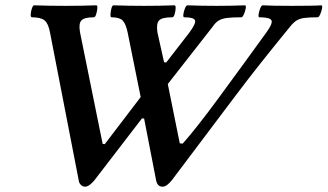

<svg xmlns="http://www.w3.org/2000/svg" viewBox="-20 -688 1232 722"><path d="M300 14Q291 14 284 7Q277 0 276 -10L168 -566Q162 -599 148 -611Q134 -623 100 -623Q95 -623 95.5 -634Q96 -645 100 -656.5Q104 -668 108 -668Q135 -667 166 -666.5Q197 -666 226 -666Q254 -666 284 -666.5Q314 -667 342 -668Q347 -668 346 -656.5Q345 -645 341.5 -634Q338 -623 333 -623Q297 -623 286 -611Q275 -599 281 -566L366 -147L374 -146L509 -323L460 -566Q453 -599 441 -611Q429 -623 399 -623Q395 -623 395.5 -634Q396 -645 399 -656.5Q402 -668 407 -668Q434 -667 464 -666.5Q494 -666 522 -666Q550 -666 579.5 -666.5Q609 -667 636 -668Q641 -668 640.5 -656.5Q640 -645 636.5 -634Q633 -623 628 -623Q589 -623 578 -611Q567 -599 572 -566L597 -454L605 -453L691 -564Q717 -599 713.5 -611Q710 -623 673 -623Q668 -623 669.5 -634Q671 -645 675.5 -656.5Q680 -668 685 -668Q710 -667 738.5 -666.5Q767 -666 794 -666Q820 -666 847.5 -666.5Q875 -667 901 -668Q906 -668 904 -656.5Q902 -645 897 -634Q892 -623 888 -623Q853 -623 833.5 -620.5Q814 -618 802 -610.5Q790 -603 780 -588L611 -372L656 -149L667 -148Q717 -204 798 -314Q879 -424 981 -565Q1006 -599 1001 -611Q996 -623 955 -623Q951 -623 952.5 -634Q954 -645 958.5 -656.5Q963 -668 968 -668Q984 -667 1013 -666.5Q1042 -666 1078 -666Q1117 -666 1147 -666.5Q1177 -667 1188 -668Q1193 -668 1191 -656.5Q1189 -645 1184 -634Q1179 -623 1175 -623Q1143 -623 1124.5 -620.5Q1106 -618 1094.5 -610.5Q1083 -603 1071 -588Q1017 -522 964.5 -456Q912 -390 861 -322L626 -10Q617 1 608.5 7.5Q600 14 591 14Q572 14 567 -10L522 -242L514 -243L335 -10Q327 0 317.5 7Q308 14 300 14Z"/></svg>

Font: Junicode SmExp
Style: Bold Italic
Weight: 700
Width: 6
Italic angle: -11°
Designer: Peter S. Baker
Version: Version 2.205; ttfautohint (v1.8.4)